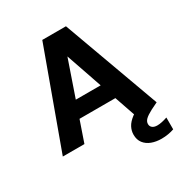

<svg xmlns="http://www.w3.org/2000/svg" viewBox="-207 -847 1139 1208"><g transform="rotate(-30 362.0 -243.0)"><path d="M21 0 276 -700H448L703 0H544L361 -531L178 0ZM132 -153 172 -269H539L578 -153ZM616 214Q577 214 545 202Q513 190 494 165.5Q475 141 475 104Q475 76 488.5 50Q502 24 535 -1Q568 -26 627 -50L670 -69L702 0L653 24Q617 43 602 58Q587 73 587 91Q587 108 599.5 118Q612 128 635 128Q650 128 669 124Q688 120 708 113V199Q688 206 664.5 210Q641 214 616 214Z"/></g></svg>

Font: DM Sans 12pt Black
Style: Regular
Weight: 900
Version: Version 4.004;gftools[0.9.30]